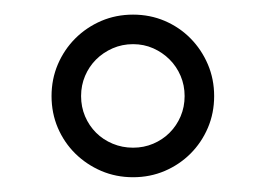

<svg xmlns="http://www.w3.org/2000/svg" viewBox="-20 -740 360 260"><path d="M230 -609.9Q230 -624.5 224.6 -637.2Q219.2 -649.9 209.7 -659.4Q200.2 -668.9 187.5 -674.6Q174.8 -680.2 160.2 -680.2Q145.5 -680.2 132.6 -674.6Q119.6 -668.9 110.1 -659.4Q100.6 -649.9 95.2 -637.2Q89.8 -624.5 89.8 -609.9Q89.8 -595.2 95.2 -582.5Q100.6 -569.8 110.1 -560.3Q119.6 -550.8 132.6 -545.4Q145.5 -540 160.2 -540Q174.8 -540 187.5 -545.4Q200.2 -550.8 209.7 -560.3Q219.2 -569.8 224.6 -582.5Q230 -595.2 230 -609.9ZM270 -609.9Q270 -586.9 261.5 -566.9Q252.9 -546.9 238 -532Q223.1 -517.1 203.1 -508.5Q183.1 -500 160.2 -500Q137.2 -500 117.2 -508.5Q97.2 -517.1 82 -532Q66.9 -546.9 58.3 -566.9Q49.8 -586.9 49.8 -609.9Q49.8 -632.8 58.3 -652.8Q66.9 -672.9 82 -688Q97.2 -703.1 117.2 -711.7Q137.2 -720.2 160.2 -720.2Q183.1 -720.2 203.1 -711.7Q223.1 -703.1 238 -688Q252.9 -672.9 261.5 -652.8Q270 -632.8 270 -609.9Z"/></svg>

Font: Charis SIL
Style: Italic
Weight: 400
Italic angle: -11°
Foundry: SIL International
Version: Version 4.112